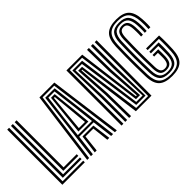

<svg xmlns="http://www.w3.org/2000/svg" viewBox="-41 -1205 1714 1714"><g transform="rotate(-45 816.0 -348.0)"><path d="M43.2 0V-696H66.8V-20.5H326.8V0ZM90.3 -41V-696H113.8V-61.5H326.8V-41ZM137.4 -81.8V-696H161.1V-102.3H326.8V-81.8Z M357.1 0 449.8 -696H637.9L730.7 0H706.7L617.5 -676.7H470.3L381.1 0ZM452 0 475.2 -178H612.5L635.8 0H611.4L593.7 -158.9H494.1L476.4 0ZM404.2 0 484.4 -657.6H603.4L683.6 0H659.3L635.1 -196.9H452.7L428.5 0ZM454.1 -215.8H632.9L610.6 -414.5L582.9 -638.4H504.9L476.4 -414.5ZM480.8 -234.7 498.8 -414.5 520.7 -620.7H567.1L589.5 -414.5L606.9 -234.7ZM505.1 -253.7H582.6L567.6 -414.5L549.6 -601.4H538.2L520.2 -414.5Z M790.5 0V-696H990L1026.2 -414L1066.6 -94.6H1077.7L1055.2 -415L1050.6 -696H1074.2L1078.8 -415L1099.8 -75.7H1048.4L969.5 -677.1H814V0ZM837.5 0V-298.6L827.6 -658.2H950.6L1032.7 -56.8H1113.2L1100.1 -415L1099.9 -696H1124.3L1124.4 -415L1131.5 -37.8H1013.8L929.5 -639.2H847.9L861.1 -298.6V0ZM887 0 882.4 -298.6 863.2 -620.3H912.2L994.1 -18.9H1144.9L1147.8 -696H1171.3L1168.4 0H971.4L932.1 -299.2L894.8 -601.4H885.9L905.9 -298.6L910.6 0Z M1424.5 8.1Q1336.7 8.1 1296.5 -29.6Q1256.2 -67.2 1253.1 -156.1Q1251 -223.1 1250.3 -284.3Q1249.6 -345.4 1250.3 -406.5Q1251 -467.5 1253.1 -533.7Q1256.6 -626.8 1297.3 -665.4Q1338 -704.1 1424.6 -704.1Q1510.7 -704.1 1549.4 -665.6Q1588.1 -627.2 1593.4 -540.7Q1594.6 -521 1595 -504.6Q1595.3 -488.1 1595 -472.4Q1594.6 -456.6 1593.4 -438.8H1569.9Q1571.7 -466.8 1571.5 -489.8Q1571.4 -512.7 1569.9 -539.3Q1565.2 -614.9 1532.8 -650.1Q1500.4 -685.2 1424.6 -685.2Q1348.6 -685.2 1314.1 -649.9Q1279.7 -614.7 1276.6 -532.5Q1275.1 -487.2 1274.2 -441.8Q1273.4 -396.4 1273.4 -350Q1273.4 -303.7 1274.2 -255.7Q1275 -207.7 1276.6 -156.9Q1279.3 -77.5 1314.3 -44.1Q1349.2 -10.8 1424.5 -10.8Q1499.8 -10.8 1534 -44.7Q1568.2 -78.5 1572 -158Q1573.3 -187.4 1573.9 -214.1Q1574.4 -240.8 1574.4 -265.1Q1574.3 -289.5 1573.6 -311.5H1431.9V-332H1596.1Q1597.4 -309.2 1597.8 -282Q1598.2 -254.8 1597.7 -223.5Q1597.1 -192.1 1595.5 -156.1Q1591.3 -67 1551 -29.5Q1510.7 8.1 1424.5 8.1ZM1424.5 -29.7Q1357.7 -29.7 1330.1 -60.6Q1302.5 -91.6 1300.1 -158.6Q1298.5 -210.3 1297.6 -256.7Q1296.8 -303.1 1296.8 -347.5Q1296.8 -392 1297.7 -437.4Q1298.6 -482.7 1300.3 -532.2Q1302.9 -602.7 1331.1 -634.5Q1359.3 -666.3 1424.6 -666.3Q1485.6 -666.3 1514 -636.5Q1542.3 -606.7 1546.5 -537.8Q1547.6 -520.3 1548 -503.6Q1548.3 -487 1547.9 -470.8Q1547.5 -454.7 1546.5 -438.8H1523Q1524 -456 1524.4 -471.6Q1524.8 -487.2 1524.4 -502.9Q1524 -518.6 1523 -535.8Q1519.4 -595.8 1496.6 -621.7Q1473.8 -647.5 1424.6 -647.5Q1369.6 -647.5 1347.9 -618.5Q1326.2 -589.5 1323.9 -531.1Q1322.2 -480.1 1321.2 -434.3Q1320.3 -388.5 1320.3 -344.6Q1320.3 -300.6 1321.2 -255.3Q1322 -210 1323.7 -159.8Q1325.8 -99.8 1349 -74.1Q1372.3 -48.5 1424.5 -48.5Q1475 -48.5 1498.7 -73.9Q1522.4 -99.4 1524.7 -159.5Q1525.3 -173.5 1525.5 -194Q1525.7 -214.4 1525.9 -235.2Q1526 -256 1525.5 -270.5H1431.9V-291H1549.9Q1551 -264.1 1550.6 -231.1Q1550.1 -198.2 1548.4 -158.5Q1545.1 -89.2 1516.4 -59.4Q1487.6 -29.7 1424.5 -29.7ZM1424.5 -67.4Q1384.1 -67.4 1366.6 -88.9Q1349 -110.5 1347.2 -160.9Q1345.3 -218.7 1344.5 -277.8Q1343.6 -336.9 1344.3 -399.4Q1345 -462 1347.2 -530.1Q1349.3 -586.7 1368.7 -607.6Q1388.1 -628.6 1424.6 -628.6Q1461.7 -628.6 1479.1 -607Q1496.4 -585.4 1499.5 -534.9Q1500.7 -510.9 1500.8 -487.2Q1500.8 -463.5 1499.5 -438.8H1476Q1476.8 -454.4 1477.2 -469.6Q1477.5 -484.9 1477.2 -500.8Q1476.9 -516.7 1475.9 -533.7Q1473.5 -575.1 1461.3 -592.3Q1449.2 -609.6 1424.6 -609.6Q1396.9 -609.6 1384.8 -591Q1372.7 -572.5 1370.9 -529.4Q1369.2 -478.9 1368.4 -433Q1367.6 -387.1 1367.6 -342.9Q1367.6 -298.7 1368.4 -253.8Q1369.1 -208.8 1370.7 -160.2Q1372.1 -120.1 1384.8 -103.3Q1397.5 -86.4 1424.5 -86.4Q1452.6 -86.4 1465.4 -103.7Q1478.1 -121 1480.1 -160.5Q1480.5 -173.1 1480.3 -186.2Q1480.1 -199.3 1479.8 -210.8Q1479.4 -222.3 1479.1 -229.7H1431.9V-250H1503.4Q1503.9 -230.6 1504.2 -206.5Q1504.5 -182.3 1503.6 -159.6Q1501.1 -108.5 1482.1 -87.9Q1463.1 -67.4 1424.5 -67.4Z"/></g></svg>

Font: Big Shoulders Inline Display SC Thin
Style: Regular
Weight: 100
Designer: Patric King
Foundry: XO Type Co
Version: Version 2.002